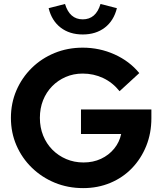

<svg xmlns="http://www.w3.org/2000/svg" viewBox="-20 -956 834 987"><path d="M407.4 11Q329.3 11 262 -16.6Q194.7 -44.3 143.8 -93.8Q92.8 -143.3 64.5 -208.8Q36.1 -274.3 36.1 -350Q36.1 -425.7 64.3 -491.2Q92.6 -556.7 142.8 -606.2Q193 -655.7 260.3 -683.4Q327.6 -711 405 -711Q491.7 -711 568.7 -676.4Q645.7 -641.7 696 -580.3L594.7 -487.2Q559 -531.8 510.2 -554.8Q461.4 -577.8 405 -577.8Q357.9 -577.8 317.8 -560.4Q277.8 -543.1 247.9 -512.5Q217.9 -481.9 201.4 -440.5Q185 -399.1 185 -350Q185 -301.2 201.8 -259.2Q218.7 -217.3 249.3 -186.4Q279.9 -155.5 320.7 -138.2Q361.5 -120.8 409.3 -120.8Q458.8 -120.8 499.2 -139.6Q539.5 -158.5 566.8 -191.7Q594 -225 602.9 -267.2H396.3V-393.2H758.2V-348.6Q758.2 -271.3 731.8 -205.8Q705.4 -140.3 658.4 -91.5Q611.3 -42.7 547.2 -15.9Q483 11 407.4 11ZM405.4 -778.8Q337.6 -778.8 291.7 -814.2Q245.8 -849.6 230 -914L314.2 -935.6Q338 -856.5 405.4 -856.5Q439.1 -856.5 462.1 -876.3Q485 -896.2 496.7 -935.6L580.9 -914Q565 -849.6 519 -814.2Q473 -778.8 405.4 -778.8Z"/></svg>

Font: Red Hat Display VF
Style: Regular
Weight: 300
Designer: Pentagram, MCKL
Foundry: Pentagram, MCKL
Version: Version 1.023